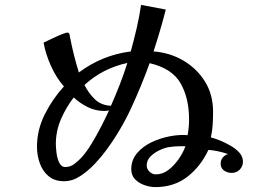

<svg xmlns="http://www.w3.org/2000/svg" viewBox="-20 -773 1040 784"><path d="M425 -322Q420 -321 415 -320.5Q410 -320 405 -320Q370 -320 338.5 -335.5Q307 -351 281 -375Q250 -335 229 -286.5Q208 -238 208 -185Q208 -173 210.5 -150.5Q213 -128 221.5 -109.5Q230 -91 247 -91Q267 -91 283.5 -103.5Q300 -116 313 -130Q333 -152 354 -186.5Q375 -221 394 -258Q413 -295 425 -322ZM737 -176Q733 -176 727.5 -176Q722 -176 717 -176Q705 -176 692.5 -175Q680 -174 668 -172Q651 -169 630 -159Q609 -149 594 -133.5Q579 -118 579 -97Q579 -83 590.5 -72Q602 -61 616 -61Q645 -61 669 -80Q693 -99 711 -125.5Q729 -152 737 -176ZM500 -516Q399 -494 325 -426Q342 -392 367.5 -367.5Q393 -343 433 -341Q452 -384 469 -427.5Q486 -471 500 -516ZM972 -113Q972 -94 959 -80.5Q946 -67 926 -67Q909 -67 895 -76.5Q881 -86 881 -105Q881 -119 889.5 -129.5Q898 -140 911 -144Q870 -158 831 -161Q800 -94 745.5 -51.5Q691 -9 614 -9Q593 -9 570 -17Q547 -25 531.5 -41Q516 -57 516 -82Q516 -120 540 -148Q564 -176 600.5 -193Q637 -210 676 -217Q715 -224 746 -221Q752 -253 752 -285Q752 -373 717 -433.5Q682 -494 591 -515Q557 -421 515 -330.5Q473 -240 414 -160Q396 -135 368.5 -105.5Q341 -76 308.5 -54.5Q276 -33 242 -33Q203 -33 178.5 -53.5Q154 -74 142.5 -106.5Q131 -139 131 -173Q131 -243 163 -306.5Q195 -370 241 -420Q210 -455 188 -504Q166 -553 158 -599Q164 -602 178 -608.5Q192 -615 208 -622.5Q224 -630 237.5 -635Q251 -640 255 -640Q262 -640 264 -632Q265 -629 265 -626.5Q265 -624 266 -621Q280 -548 302 -477Q397 -548 514 -563Q527 -610 538 -657.5Q549 -705 556 -753L657 -734Q646 -691 633.5 -648.5Q621 -606 607 -563Q674 -558 729 -525.5Q784 -493 817 -440Q850 -387 850 -317Q850 -291 848.5 -264.5Q847 -238 841 -212Q857 -208 879 -199Q901 -190 922.5 -177.5Q944 -165 958 -149Q972 -133 972 -113Z"/></svg>

Font: Kaisei Decol Medium
Style: Regular
Weight: 500
Designer: Font-Kai, 金井和夫
Foundry: KAZUO KANAI
Version: Version 5.003